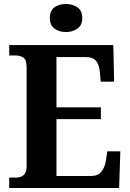

<svg xmlns="http://www.w3.org/2000/svg" viewBox="-20 -939 650 959"><path d="M26 0V-52H60Q84 -52 98.5 -65Q113 -78 113 -109V-600Q113 -641 96.5 -651.5Q80 -662 59 -662H26V-714H546L550 -531H483L479 -577Q476 -614 460.5 -634Q445 -654 408 -654H262V-403H484V-344H262V-60H434Q470 -60 487 -82Q504 -104 509 -137L516 -183H581L575 0ZM310 -779Q275 -779 252 -796Q229 -813 229 -849Q229 -886 252 -902.5Q275 -919 310 -919Q342 -919 366.5 -902.5Q391 -886 391 -849Q391 -813 366.5 -796Q342 -779 310 -779Z"/></svg>

Font: Noto Serif Sinhala SemiCondensed
Style: Bold
Weight: 700
Width: 4
Designer: Jelle Bosma - Monotype Design Team
Foundry: Monotype Imaging Inc.
Version: Version 2.007; ttfautohint (v1.8.4.7-5d5b)